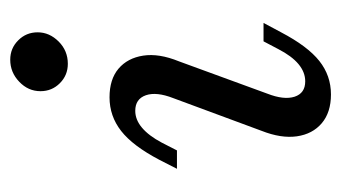

<svg xmlns="http://www.w3.org/2000/svg" viewBox="-167 -495 673 379"><g transform="rotate(-90 169.5 -305.5)"><path d="M172.6 11.3Q137.1 11.3 115.7 -6.9Q94.4 -25 89.9 -56Q85.5 -87.1 100.8 -125.8L165.3 -300Q178.2 -333.1 171 -354Q163.7 -375 140.3 -375Q122.6 -375 106.9 -361.7Q91.1 -348.4 77.4 -322.6L62.1 -292.7H25.8L43.5 -327.4Q71 -379.8 100.4 -402.8Q129.8 -425.8 166.9 -425.8Q202.4 -425.8 223.4 -408.1Q244.4 -390.3 249.2 -359.3Q254 -328.2 237.9 -288.7L174.2 -114.5Q161.3 -81.5 168.1 -60.5Q175 -39.5 198.4 -39.5Q234.7 -39.5 262.1 -92.7L277.4 -121.8H313.7L295.2 -87.1Q267.7 -34.7 238.7 -11.7Q209.7 11.3 172.6 11.3ZM233.1 -508.1Q210.5 -508.1 194.8 -523.8Q179 -539.5 179 -562.1Q179 -586.3 197.6 -604Q216.1 -621.8 241.1 -621.8Q263.7 -621.8 279.4 -606Q295.2 -590.3 295.2 -567.7Q295.2 -544.4 277 -526.2Q258.9 -508.1 233.1 -508.1Z"/></g></svg>

Font: Playfair 9pt
Style: Italic
Weight: 400
Italic angle: -15.6°
Designer: Claus Eggers Sørensen
Foundry: Claus Eggers Sørensen
Version: Version 2.001;gftools[0.9.30]